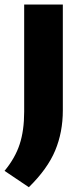

<svg xmlns="http://www.w3.org/2000/svg" viewBox="-32 -566 361 822"><path d="M91.5 235.5 -12.5 165.5Q33 110.5 52.2 51.5Q71.5 -7.5 71.5 -87.5V-546.5H237V-93.5Q237 0 204.2 78.5Q171.5 157 91.5 235.5Z"/></svg>

Font: Encode Sans Expanded
Style: Bold
Weight: 700
Width: 7
Designer: Multiple Designers
Foundry: Impallari Type
Version: Version 3.000; ttfautohint (v1.8.3) -l 8 -r 50 -G 200 -x 14 